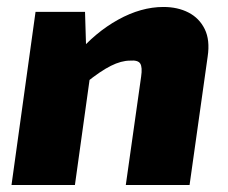

<svg xmlns="http://www.w3.org/2000/svg" viewBox="-20 -531 655 551"><path d="M449 -511Q490 -511 521 -495Q552 -479 567.5 -447.5Q583 -416 576 -369L524 0H341L385 -311Q389 -338 382.5 -348.5Q376 -359 353 -357Q328 -357 298 -342Q268 -327 226 -293L199 -374Q253 -438 319 -474.5Q385 -511 449 -511ZM224 -497 228 -365 244 -352 195 0H13L82 -497Z"/></svg>

Font: Exo 2 ExtraBold
Style: Italic
Weight: 800
Italic angle: -8°
Designer: Natanael Gama
Foundry: Natanael Gama
Version: Version 2.010